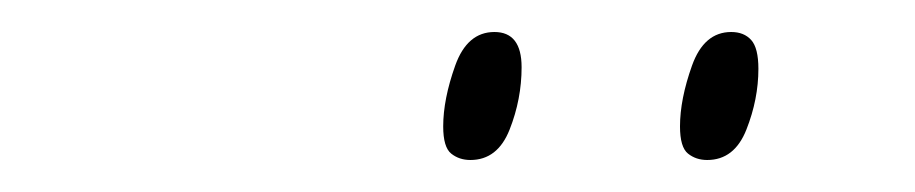

<svg xmlns="http://www.w3.org/2000/svg" viewBox="-20 -751 572 120"><path d="M422 -651Q415 -651 410 -655Q405 -659 405 -672Q405 -689 412.5 -710Q420 -731 437 -731Q445 -731 449.5 -726Q454 -721 454 -708Q454 -689 446.5 -670Q439 -651 422 -651ZM274 -651Q267 -651 262 -655Q257 -659 257 -672Q257 -689 264.5 -710Q272 -731 289 -731Q306 -731 306 -709Q306 -689 298.5 -670Q291 -651 274 -651Z"/></svg>

Font: Noto Serif Display SemiCondensed Thin
Style: Italic
Weight: 100
Width: 4
Italic angle: -12°
Designer: Monotype Design Team
Foundry: Monotype Imaging Inc.
Version: Version 2.009